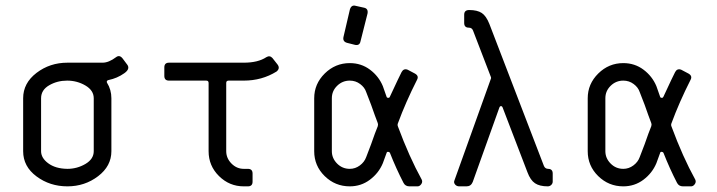

<svg xmlns="http://www.w3.org/2000/svg" viewBox="-20 -660 2540 680"><path d="M312 -124.5V-312Q312 -339.8 282.5 -357.2Q252.9 -374.5 217.8 -374.5Q182.6 -374.5 154.1 -357.9Q125.5 -341.3 125.5 -312V-124.5Q125.5 -100.6 150.4 -82Q176.3 -62.5 218.8 -62Q252.9 -62 282.5 -79.3Q312 -96.7 312 -124.5ZM374.5 -312V-124.5Q374.5 -71.8 327.4 -35.9Q280.3 0 218.8 0Q156.7 0 109.4 -35.2Q62 -70.3 62 -124.5V-312Q62 -365.7 109.4 -401.9Q156.7 -438 218.8 -438H343.3Q365.2 -438 391.1 -457.5Q403.3 -466.8 414.1 -453.1L431.6 -429.7Q440.9 -415 419.9 -400.4Q395 -382.8 364.3 -376.5Q361.3 -376.5 359.1 -373.3Q356.9 -370.1 358.9 -367.2Q374.5 -342.3 374.5 -312Z M874.5 -45.4V-16.6Q874.5 0 857.9 0H843.3Q792.5 0 755.6 -36.4Q718.8 -72.8 718.8 -124.5V-366.2Q718.8 -374.5 710.4 -374.5H578.6Q562 -374.5 562 -391.1V-421.4Q562 -438 578.6 -438H843.3Q894 -438 923.3 -457.5Q935.5 -464.8 944.8 -454.6L962.9 -431.6Q973.1 -418 959.5 -406.7Q907.7 -374.5 843.3 -374.5H789.6Q781.2 -374.5 781.2 -366.2V-124.5Q781.2 -99.6 799.8 -80.8Q818.4 -62 843.3 -62H857.9Q874.5 -62 874.5 -45.4Z M1196.3 -528.3 1219.2 -626.5Q1224.6 -644 1240.2 -639.2L1269 -632.8Q1284.7 -629.9 1281.7 -612.3L1256.8 -513.7Q1253.9 -498 1237.8 -501L1209 -508.3Q1193.4 -512.7 1196.3 -528.3ZM1092.8 -124.5V-312Q1092.8 -362.8 1130.1 -399.7Q1167.5 -436.5 1218.8 -436.5Q1259.3 -436.5 1290.3 -413.3Q1321.3 -390.1 1335.9 -355L1349.1 -317.4Q1350.1 -313.5 1355.5 -313.5Q1359.4 -313.5 1360.8 -317.4Q1396 -393.1 1402.3 -404.8Q1409.7 -418.5 1423.8 -413.1L1449.7 -399.4Q1464.4 -391.1 1457 -377.4Q1416.5 -297.4 1389.6 -224.1Q1386.7 -217.8 1389.6 -211.4Q1429.2 -104.5 1473.6 -23.9Q1477.5 -15.6 1471.9 -7.8Q1466.3 0 1459 0H1430.2Q1415.5 0 1409.2 -12.2Q1383.3 -62 1360.8 -119.1Q1358.9 -122.1 1354.5 -122.3Q1350.1 -122.6 1349.1 -118.2L1335.9 -82Q1321.3 -46.9 1290 -23.4Q1258.8 0 1218.8 0Q1167 0 1129.9 -36.4Q1092.8 -72.8 1092.8 -124.5ZM1155.3 -312V-124.5Q1155.3 -99.6 1173.8 -80.8Q1192.4 -62 1218.8 -62Q1238.3 -62 1254.4 -74Q1270.5 -85.9 1276.9 -103.5L1294.4 -149.4Q1309.1 -191.9 1317.9 -212.9Q1319.8 -219.2 1317.9 -224.1Q1308.6 -248 1294.4 -288.6L1276.9 -334Q1271.5 -350.6 1255.4 -362.5Q1239.3 -374.5 1218.8 -374.5Q1192.9 -374.5 1174.1 -356.2Q1155.3 -337.9 1155.3 -312Z M1937.5 -45.4V-16.6Q1937.5 -10.3 1932.4 -5.1Q1927.2 0 1919.9 0Q1891.1 0 1874.8 -11Q1858.4 -22 1848.1 -49.8L1760.3 -278.8Q1758.3 -284.2 1754.4 -284.2Q1750.5 -284.2 1748.5 -278.8L1654.3 -15.6Q1647.9 0 1632.3 0H1606.4Q1597.2 0 1591.6 -6.8Q1585.9 -13.7 1589.8 -22L1718.8 -381.8Q1719.7 -382.8 1718.8 -386.7L1655.3 -551.8Q1651.4 -562 1640.6 -562Q1624 -562 1624 -578.6V-607.9Q1624 -624.5 1641.6 -624.5Q1670.4 -624.5 1686.3 -614Q1702.1 -603.5 1713.4 -574.7L1906.2 -72.8Q1910.2 -62.5 1920.9 -62Q1937.5 -62 1937.5 -45.4Z M2061.5 -124.5V-312Q2061.5 -362.8 2098.9 -399.7Q2136.2 -436.5 2187.5 -436.5Q2228 -436.5 2259 -413.3Q2290 -390.1 2304.7 -355L2317.9 -317.4Q2318.8 -313.5 2324.2 -313.5Q2328.1 -313.5 2329.6 -317.4Q2364.7 -393.1 2371.1 -404.8Q2378.4 -418.5 2392.6 -413.1L2418.5 -399.4Q2433.1 -391.1 2425.8 -377.4Q2385.3 -297.4 2358.4 -224.1Q2355.5 -217.8 2358.4 -211.4Q2397.9 -104.5 2442.4 -23.9Q2446.3 -15.6 2440.7 -7.8Q2435.1 0 2427.7 0H2398.9Q2384.3 0 2377.9 -12.2Q2352.1 -62 2329.6 -119.1Q2327.6 -122.1 2323.2 -122.3Q2318.8 -122.6 2317.9 -118.2L2304.7 -82Q2290 -46.9 2258.8 -23.4Q2227.5 0 2187.5 0Q2135.7 0 2098.6 -36.4Q2061.5 -72.8 2061.5 -124.5ZM2124 -312V-124.5Q2124 -99.6 2142.6 -80.8Q2161.1 -62 2187.5 -62Q2207 -62 2223.1 -74Q2239.3 -85.9 2245.6 -103.5L2263.2 -149.4Q2277.8 -191.9 2286.6 -212.9Q2288.6 -219.2 2286.6 -224.1Q2277.3 -248 2263.2 -288.6L2245.6 -334Q2240.2 -350.6 2224.1 -362.5Q2208 -374.5 2187.5 -374.5Q2161.6 -374.5 2142.8 -356.2Q2124 -337.9 2124 -312Z"/></svg>

Font: GOSTRUS
Style: type_B
Weight: 400
Designer: Юрий и Татьяна Кривогуз
Version: Version 02.00